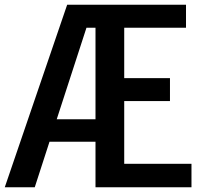

<svg xmlns="http://www.w3.org/2000/svg" viewBox="-45 -787 852 807"><path d="M237.3 -767.1H736.8V-670.4H477.1V-458.5H669.4V-362.3H477.1V-98.6H759.8V0H356.4V-191.4H163.1L101.1 0H-24.9ZM356.4 -285.6V-670.4H318.4L193.4 -285.6Z"/></svg>

Font: Tauri
Style: Regular
Weight: 400
Designer: Yvonne Schüttler
Foundry: Yvonne Schüttler
Version: Version 1.003; ttfautohint (v0.93.8-669f) -l 13 -r 13 -G 200